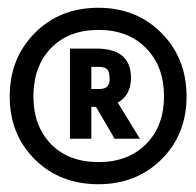

<svg xmlns="http://www.w3.org/2000/svg" viewBox="-20 -847 504 494"><path d="M236 -618Q262 -618 262 -642Q262 -664 255 -669.5Q248 -675 233 -675H215V-618ZM340 -490H275L227 -572H215V-490H160V-722H228Q317 -722 317 -647Q317 -602 283 -583ZM234 -430Q310 -430 356 -476.5Q402 -523 402 -599Q402 -676 356 -723Q310 -770 234 -770Q156 -770 111 -723Q66 -676 66 -599Q66 -523 111 -476.5Q156 -430 234 -430ZM233 -373Q134 -373 69.5 -437Q5 -501 5 -599Q5 -697 69.5 -762Q134 -827 233 -827Q331 -827 395.5 -762Q460 -697 460 -599Q460 -501 395.5 -437Q331 -373 233 -373Z"/></svg>

Font: LXGW 975 Gothic SC
Style: Regular
Weight: 400
Version: Version 2.01;February 25, 2021